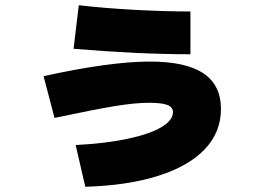

<svg xmlns="http://www.w3.org/2000/svg" viewBox="-20 -648 1040 736"><path d="M643 -218Q643 -237 622 -245.5Q601 -254 551 -254Q498 -254 421.5 -241.5Q345 -229 189 -196L147 -356Q401 -412 555 -412Q692 -412 759.5 -367Q827 -322 827 -230Q827 -142 766 -77Q705 -12 588 25.5Q471 63 307 68L270 -92Q385 -98 469.5 -116Q554 -134 598.5 -160.5Q643 -187 643 -218ZM282 -628Q375 -617 492.5 -610.5Q610 -604 710 -604V-440Q514 -440 262 -461Z"/></svg>

Font: Enso Black
Style: Regular
Weight: 900
Designer: Coji Morishita
Foundry: UNDERFOREST DESIGN
Version: Version 1.000